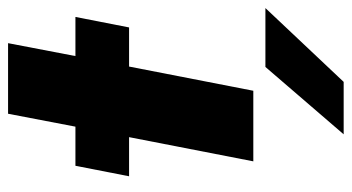

<svg xmlns="http://www.w3.org/2000/svg" viewBox="-218 -430 872 476"><g transform="rotate(-90 218.0 -192.0)"><path d="M116 -308H19L45 -441H142L174 -608H349L317 -441H414L388 -308H291L231 0H56ZM290 30H436L253 224H123Z"/></g></svg>

Font: Teachers ExtraBold
Style: Italic
Weight: 800
Designer: Alfredo Marco Pradil & Chank Diesel
Version: Version 0.009